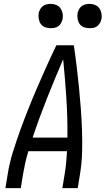

<svg xmlns="http://www.w3.org/2000/svg" viewBox="-20 -968 544 988"><path d="M8 0 20 -74Q29 -130 46.5 -186Q64 -242 84 -297.5Q104 -353 126 -408Q148 -463 171.5 -517.5Q195 -572 219.5 -626.5Q244 -681 270 -735H360Q368 -681 374.5 -626.5Q381 -572 386.5 -517.5Q392 -463 396 -408Q400 -353 402 -297.5Q404 -242 402.5 -186Q401 -130 392 -74L380 0H301L313 -74Q318 -103 320.5 -132Q323 -161 325 -190H126Q117 -161 110.5 -132Q104 -103 99 -74L87 0ZM327 -260Q328 -362 321.5 -462.5Q315 -563 305 -663Q262 -563 222 -462.5Q182 -362 148 -260ZM440 -823Q425 -823 411.5 -828Q398 -833 390 -844.5Q382 -856 379.5 -870.5Q377 -885 379 -900Q381 -910 386.5 -920Q392 -930 400.5 -936.5Q409 -943 419.5 -945.5Q430 -948 441 -948Q456 -948 469.5 -942.5Q483 -937 491 -925.5Q499 -914 502 -899.5Q505 -885 502 -870Q500 -860 494.5 -850Q489 -840 480.5 -833.5Q472 -827 461.5 -825Q451 -823 440 -823ZM240 -823Q225 -823 211.5 -828Q198 -833 190 -844.5Q182 -856 179.5 -870.5Q177 -885 179 -900Q181 -910 186.5 -920Q192 -930 200.5 -936.5Q209 -943 219.5 -945.5Q230 -948 241 -948Q256 -948 269.5 -942.5Q283 -937 291 -925.5Q299 -914 302 -899.5Q305 -885 302 -870Q300 -860 294.5 -850Q289 -840 280.5 -833.5Q272 -827 261.5 -825Q251 -823 240 -823Z"/></svg>

Font: Iosevka Curly
Style: Italic
Weight: 400
Italic angle: -9°
Monospace: yes
Designer: Belleve Invis
Foundry: Belleve Invis
Version: Version 22.1.2; ttfautohint (v1.8.4)